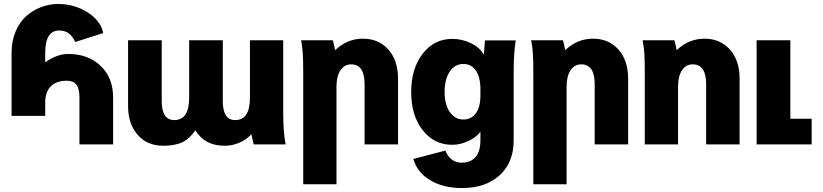

<svg xmlns="http://www.w3.org/2000/svg" viewBox="-20 -725 4130 964"><path d="M207 -459V-412.1Q267.1 -454.1 321.8 -454.1Q422.9 -454.1 485.4 -394.3Q547.9 -334.5 547.9 -235.8V0H378.9V-235.8Q378.9 -280.3 363.5 -300Q348.1 -319.8 315.9 -319.8Q263.7 -319.8 235.4 -292Q207 -264.2 207 -209V-143.1H38.1V-459Q38.1 -517.6 57.6 -565.2Q77.1 -612.8 110.4 -642.8Q143.6 -672.9 185.5 -689Q227.5 -705.1 273.9 -705.1Q327.6 -705.1 376.7 -685.3Q425.8 -665.5 458.3 -632.1Q490.7 -598.6 498 -559.1L357.9 -514.2Q343.8 -543.5 325 -557.6Q306.2 -571.8 276.9 -571.8Q207 -571.8 207 -459Z M929.7 -233.9V-522.9H1098.6V-217.8Q1098.6 -122.1 1160.6 -122.1Q1234.9 -122.1 1234.9 -233.9V-522.9H1401.9V-163.1Q1401.9 -61 1414.1 0H1253.9Q1247.1 -24.4 1242.7 -50.8Q1185.1 6.8 1106.9 6.8Q1008.3 6.8 960.9 -70.8Q930.7 -27.3 894.3 -10.3Q857.9 6.8 799.8 6.8Q718.8 6.8 670.9 -48.3Q623 -103.5 623 -192.9V-522.9H792V-217.8Q792 -122.1 855 -122.1Q929.7 -122.1 929.7 -233.9Z M1491.7 -522.9H1650.9Q1656.2 -506.8 1662.6 -473.1Q1723.6 -530.8 1801.8 -530.8Q1881.8 -530.8 1930.2 -475.8Q1978.5 -420.9 1978.5 -330.1V0H1810.5V-303.2Q1810.5 -401.9 1742.7 -401.9Q1709.5 -401.9 1689.5 -372.3Q1669.4 -342.8 1669.4 -288.1V200.2H1502.4V-359.9Q1502.4 -425.3 1500.2 -457.3Q1498 -489.3 1491.7 -522.9Z M2392.1 -21V-64Q2372.6 -36.1 2332 -17.1Q2291.5 2 2251 2Q2159.2 2 2101.8 -71.8Q2044.4 -145.5 2044.4 -263.2Q2044.4 -380.4 2102.1 -455.1Q2159.7 -529.8 2251 -529.8Q2300.8 -529.8 2345.7 -507.6Q2390.6 -485.4 2409.2 -450.2Q2415 -514.6 2415 -522H2569.3Q2559.1 -457.5 2559.1 -362.8V-20Q2559.1 90.8 2488.5 155Q2418 219.2 2299.3 219.2Q2206.5 219.2 2140.9 180.4Q2075.2 141.6 2055.2 73.2L2216.3 30.8Q2227.5 60.5 2248.8 76.2Q2270 91.8 2297.4 91.8Q2343.3 91.8 2367.7 63.5Q2392.1 35.2 2392.1 -21ZM2212.4 -263.2Q2212.4 -200.2 2238.3 -162.6Q2264.2 -125 2307.1 -125Q2346.2 -125 2369.1 -156Q2392.1 -187 2392.1 -246.1V-275.9Q2392.1 -337.9 2369.1 -370.8Q2346.2 -403.8 2307.1 -403.8Q2264.2 -403.8 2238.3 -366Q2212.4 -328.1 2212.4 -263.2Z M2647 -522.9H2806.2Q2811.5 -506.8 2817.9 -473.1Q2878.9 -530.8 2957 -530.8Q3037.1 -530.8 3085.4 -475.8Q3133.8 -420.9 3133.8 -330.1V0H2965.8V-303.2Q2965.8 -401.9 2897.9 -401.9Q2864.7 -401.9 2844.7 -372.3Q2824.7 -342.8 2824.7 -288.1V200.2H2657.7V-359.9Q2657.7 -425.3 2655.5 -457.3Q2653.3 -489.3 2647 -522.9Z M3206.5 -522.9H3365.7Q3371.1 -506.8 3377.4 -473.1Q3438.5 -530.8 3516.6 -530.8Q3596.7 -530.8 3645 -475.8Q3693.4 -420.9 3693.4 -330.1V0H3525.4V-303.2Q3525.4 -401.9 3457.5 -401.9Q3424.3 -401.9 3404.3 -372.3Q3384.3 -342.8 3384.3 -288.1V0H3217.3V-359.9Q3217.3 -425.3 3215.1 -457.3Q3212.9 -489.3 3206.5 -522.9Z M3778.8 0V-522.9H3948.2V-128.9H4055.2V0Z"/></svg>

Font: LT Superior Black
Style: Regular
Weight: 900
Designer: Daniel Lyons
Foundry: LyonsType
Version: Version 2.005